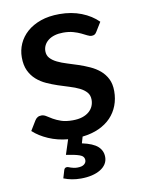

<svg xmlns="http://www.w3.org/2000/svg" viewBox="-80 -574 597 807"><g transform="rotate(-10 218.0 -170.0)"><path d="M370 -417.5Q366 -410.5 361 -407.5Q356 -404.5 348.5 -404.5Q340 -404.5 330 -409.8Q320 -415 306.5 -421.5Q293 -428 274.8 -433.2Q256.5 -438.5 232 -438.5Q212 -438.5 195.8 -433.8Q179.5 -429 168.2 -420.2Q157 -411.5 151 -399.8Q145 -388 145 -374.5Q145 -356.5 156 -344.5Q167 -332.5 185 -323.8Q203 -315 226 -308Q249 -301 273 -293Q297 -285 320 -274.5Q343 -264 361 -248.8Q379 -233.5 390 -211.8Q401 -190 401 -159Q401 -126.5 390.2 -98.2Q379.5 -70 358.8 -48.2Q338 -26.5 307.5 -12.5Q277 1.5 237 6L229 33.5Q276 43.5 295.8 61.8Q315.5 80 315.5 107Q315.5 123.5 307 136.8Q298.5 150 283.2 159.2Q268 168.5 246.8 173.5Q225.5 178.5 200 178.5Q179.5 178.5 161.2 175Q143 171.5 126.5 165L136.5 131.5Q139.5 121 149.5 121Q153 121 156.8 122.5Q160.5 124 165.8 125.8Q171 127.5 177.8 129Q184.5 130.5 193.5 130.5Q212.5 130.5 221.8 123.2Q231 116 231 105.5Q231 88.5 211.5 81.8Q192 75 154.5 69.5L175 6.5Q130.5 2.5 92.5 -14Q54.5 -30.5 28.5 -54.5L53.5 -95.5Q58 -103 64.8 -107.2Q71.5 -111.5 81.5 -111.5Q92 -111.5 102.2 -104.8Q112.5 -98 126.2 -90Q140 -82 159.5 -75.2Q179 -68.5 208 -68.5Q232 -68.5 249.5 -74.2Q267 -80 278.5 -90Q290 -100 295.5 -112.8Q301 -125.5 301 -140Q301 -159.5 290 -172Q279 -184.5 260.8 -193.5Q242.5 -202.5 219.2 -209.5Q196 -216.5 172 -224.5Q148 -232.5 124.8 -243Q101.5 -253.5 83.2 -269.8Q65 -286 54 -309.2Q43 -332.5 43 -366Q43 -396.5 55.2 -424Q67.5 -451.5 91.2 -472.5Q115 -493.5 149.8 -505.8Q184.5 -518 230 -518Q281.5 -518 323.5 -501.5Q365.5 -485 394 -456.5Z"/></g></svg>

Font: Lato SemiBold
Style: Regular
Weight: 600
Designer: Lukasz Dziedzic with Adam Twardoch and Botio Nikoltchev
Foundry: tyPoland Lukasz Dziedzic
Version: Version 2.015; 2015-08-06; http://www.latofonts.com/